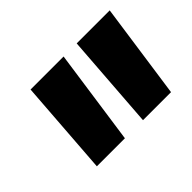

<svg xmlns="http://www.w3.org/2000/svg" viewBox="-69 -772 518 518"><g transform="rotate(-45 189.5 -513.5)"><path d="M164 -377H57L77 -650H203ZM340 -377H233L253 -650H379Z"/></g></svg>

Font: Zilla Slab
Style: Bold Italic
Weight: 700
Italic angle: -6°
Designer: Typotheque.com
Foundry: Typotheque type foundry
Version: Version 1.1; 2017; ttfautohint (v1.6)